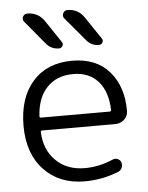

<svg xmlns="http://www.w3.org/2000/svg" viewBox="-54 -823 659 855"><g transform="rotate(-5 275.5 -395.5)"><path d="M227.5 -612.3Q193.4 -612.3 170.9 -638.7L84 -743.2Q74.2 -753.9 80.1 -766.6Q85.9 -779.3 100.6 -779.3Q148.4 -779.3 175.8 -739.3L242.2 -640.6Q249 -631.8 243.7 -622.1Q238.3 -612.3 227.5 -612.3ZM406.2 -612.3Q372.1 -612.3 350.6 -638.7L262.7 -743.2Q253.9 -753.9 259.8 -766.6Q265.6 -779.3 279.3 -779.3Q327.1 -779.3 353.5 -740.2L420.9 -640.6Q427.7 -631.8 422.4 -622.1Q417 -612.3 406.2 -612.3ZM114.3 -319.3Q114.3 -312.5 121.1 -312.5H427.7Q434.6 -312.5 434.6 -320.3Q431.6 -401.4 392.6 -446.3Q351.6 -493.2 280.3 -493.2Q205.1 -493.2 161.1 -445.3Q119.1 -400.4 114.3 -319.3ZM121.1 -254.9Q114.3 -254.9 114.3 -248Q118.2 -168 166 -121.1Q215.8 -71.3 295.9 -71.3Q360.4 -71.3 422.9 -98.6Q433.6 -103.5 444.8 -98.6Q456.1 -93.8 460 -83Q463.9 -70.3 459 -58.6Q454.1 -46.9 442.4 -42Q370.1 -12.7 290 -12.7Q177.7 -12.7 108.9 -85.4Q40 -158.2 40 -282.2Q40 -408.2 104.5 -480.5Q168.9 -552.7 280.3 -552.7Q388.7 -552.7 447.3 -484.4Q504.9 -417 504.9 -309.6Q504.9 -287.1 489.3 -271.5Q471.7 -254.9 447.3 -254.9Z"/></g></svg>

Font: Gen Jyuu Gothic P Normal
Style: Regular
Weight: 300
Designer: [Source Han Sans]
Ryoko NISHIZUKA  (kana & ideographs); Paul D. Hunt (Latin, Greek & Cyrillic); Wenlong ZHANG  (bopomofo
Version: Version 1.002.20150607